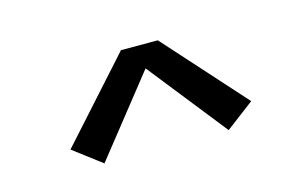

<svg xmlns="http://www.w3.org/2000/svg" viewBox="-45 -795 690 433"><g transform="rotate(-15 300.0 -578.5)"><path d="M155 -460 89 -510 257 -697H343L511 -510L445 -460L300 -643Z"/></g></svg>

Font: Zed Mono Extended
Style: Regular
Weight: 400
Width: 7
Monospace: yes
Designer: Belleve Invis
Foundry: Belleve Invis
Version: Version 1.0.0; ttfautohint (v1.8.4)